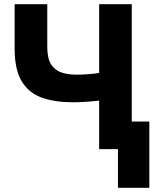

<svg xmlns="http://www.w3.org/2000/svg" viewBox="-20 -713 764 918"><path d="M544 185V0H454V-232Q420 -228 388 -226Q356 -224 327 -224Q243 -224 180.5 -246Q118 -268 84 -324Q50 -380 50 -481V-693H206V-489Q206 -435 223.5 -406.5Q241 -378 272.5 -367Q304 -356 346 -356Q370 -356 397.5 -358Q425 -360 454 -364V-693H610V-132H694V185Z"/></svg>

Font: Ubuntu Sans ExtraBold
Style: Regular
Weight: 800
Designer: Dalton Maag Ltd
Foundry: Dalton Maag Ltd
Version: Version 1.006; ttfautohint (v1.8.4.7-5d5b)